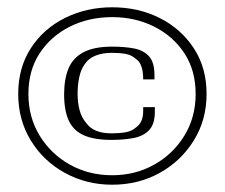

<svg xmlns="http://www.w3.org/2000/svg" viewBox="-20 -502 618 527"><path d="M30 -244Q30 -316 64.5 -369.5Q99 -423 158 -452.5Q217 -482 288 -482Q360 -482 418.5 -452.5Q477 -423 512 -369.5Q547 -316 547 -244Q547 -173 512 -116.5Q477 -60 418.5 -27.5Q360 5 288 5Q217 5 158 -27.5Q99 -60 64.5 -116.5Q30 -173 30 -244ZM58 -244Q58 -180 89 -129.5Q120 -79 172 -50Q224 -21 288 -21Q351 -21 403 -50Q455 -79 486 -129.5Q517 -180 517 -244Q517 -309 486 -356Q455 -403 403 -429Q351 -455 288 -455Q224 -455 172 -429Q120 -403 89 -356Q58 -309 58 -244ZM288 -374Q322 -374 348 -369Q374 -364 389 -347.5Q404 -331 404 -296Q404 -293 404 -289.5Q404 -286 404 -284H373Q373 -306 368 -320Q363 -334 352 -341Q341 -351 325 -354Q309 -357 287 -357Q261 -357 241.5 -349Q222 -341 212 -325Q202 -311 197.5 -290Q193 -269 193 -245Q193 -220 198.5 -199.5Q204 -179 217 -164Q237 -136 286 -136Q308 -136 325 -139Q342 -142 353 -152Q363 -159 368 -170Q373 -181 373 -198Q373 -201 373 -203Q373 -205 373 -208H405Q405 -205 405 -202Q405 -199 405 -195Q405 -161 389 -144.5Q373 -128 346 -123Q319 -118 286 -118Q239 -118 210.5 -130.5Q182 -143 169 -170.5Q156 -198 156 -243Q156 -285 168 -314Q180 -343 209 -358.5Q238 -374 288 -374Z"/></svg>

Font: Genos
Style: Regular
Weight: 400
Designer: Robert E. Leuschke
Foundry: Robert E. Leuschke
Version: Version 1.010